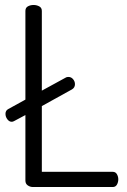

<svg xmlns="http://www.w3.org/2000/svg" viewBox="-20 -751 509 771"><path d="M112 0Q101 0 91.5 -6.5Q82 -13 82 -26V-289L37 -265Q32 -262 27 -262Q17 -262 9.5 -272Q2 -282 2 -294Q2 -307 13 -313L82 -351V-707Q82 -720 92 -725.5Q102 -731 115 -731Q127 -731 137.5 -725.5Q148 -720 148 -707V-387L245 -440Q248 -442 255 -442Q266 -442 273.5 -433Q281 -424 281 -413Q281 -399 269 -392L148 -325V-61H433Q444 -61 449.5 -51.5Q455 -42 455 -31Q455 -19 449.5 -9.5Q444 0 433 0Z"/></svg>

Font: Dosis
Style: Book
Weight: 400
Designer: EdgarTolentino, PabloImpallari, IginoMarini
Foundry: EdgarTolentino, PabloImpallari, IginoMarini
Version: Version 1.007